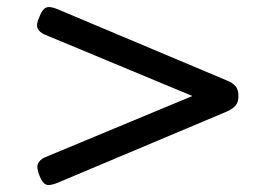

<svg xmlns="http://www.w3.org/2000/svg" viewBox="-20 -724 803 550"><path d="M144 -200Q122 -191 111.5 -195.5Q101 -200 93 -221Q84 -243 88.5 -254.5Q93 -266 108 -273L531 -449L108 -625Q92 -632 87.5 -643.5Q83 -655 93 -676Q101 -697 111.5 -702Q122 -707 144 -698L631 -493Q648 -486 655.5 -476Q663 -466 663 -449Q663 -432 655.5 -422.5Q648 -413 631 -405Z"/></svg>

Font: Playwrite ES
Style: Regular
Weight: 400
Designer: Veronika Burian, José Scaglione
Foundry: TypeTogether
Version: Version 1.002